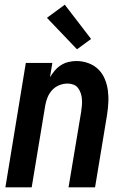

<svg xmlns="http://www.w3.org/2000/svg" viewBox="-20 -798 540 818"><path d="M3 0 90 -530H203L193 -469Q202 -484 213.5 -497.5Q225 -511 240 -520.5Q255 -530 272 -534Q289 -538 305 -538Q332 -538 356.5 -529Q381 -520 398.5 -503Q416 -486 426 -462.5Q436 -439 439.5 -413.5Q443 -388 441.5 -361Q440 -334 436 -308L385 0H272L326 -323Q328 -337 329 -350Q330 -363 329 -376Q328 -389 324 -401Q320 -413 312.5 -423Q305 -433 293 -437.5Q281 -442 268 -442Q250 -442 232.5 -435Q215 -428 202.5 -414.5Q190 -401 183 -384Q176 -367 173 -350L115 0ZM308 -588 180 -722 256 -778 368 -632Z"/></svg>

Font: Iosevka Curly Oblique
Style: Bold
Weight: 700
Italic angle: -9°
Monospace: yes
Designer: Belleve Invis
Foundry: Belleve Invis
Version: Version 11.1.0; ttfautohint (v1.8.3)